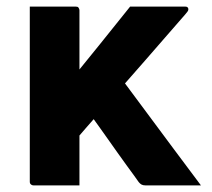

<svg xmlns="http://www.w3.org/2000/svg" viewBox="-20 -560 640 580"><path d="M220 0Q195 0 173 0Q151 0 128.5 0Q106 0 81 0Q78 0 75.5 -1.5Q73 -3 71.5 -5Q70 -7 70 -11V-442Q70 -469 70 -494Q70 -519 70 -540Q98 -540 121 -540Q144 -540 165.5 -540Q187 -540 209 -540Q211 -540 213.5 -539.5Q216 -539 217 -537Q218 -536 218.5 -534.5Q219 -533 219.5 -532Q220 -531 220 -529ZM373 -540H540Q543 -540 545 -539Q547 -538 548 -536Q549 -534 549 -532Q549 -531 548.5 -529Q548 -527 546 -524.5Q544 -522 540 -517Q509 -482 479 -447Q449 -412 418.5 -377.5Q388 -343 358 -308.5Q328 -274 298 -240Q268 -206 238 -171.5Q208 -137 178 -102L91 -191Q138 -249 185 -307Q232 -365 279.5 -423.5Q327 -482 373 -540ZM419 0Q412 0 407.5 -2.5Q403 -5 399 -10Q395 -16 385.5 -29Q376 -42 362.5 -60.5Q349 -79 334.5 -99.5Q320 -120 305.5 -140.5Q291 -161 278.5 -178.5Q266 -196 258 -207L342 -329Q384 -273 424.5 -218Q465 -163 505.5 -109Q546 -55 587 0Q563 0 540.5 0Q518 0 490 0Q462 0 419 0Z"/></svg>

Font: Recursive ExtraBold
Style: Regular
Weight: 800
Version: Version 1.085